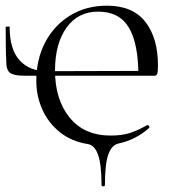

<svg xmlns="http://www.w3.org/2000/svg" viewBox="-20 -500 613 677"><path d="M290 8Q232 -1 191 -34Q150 -67 129 -114.5Q108 -162 108 -215Q108 -291 139.5 -351Q171 -411 227.5 -445.5Q284 -480 357 -480Q448 -480 492.5 -423Q537 -366 537 -269Q537 -248 534.5 -240.5Q532 -233 525 -233H468Q468 -346 434.5 -402.5Q401 -459 326 -459Q255 -459 214.5 -402.5Q174 -346 174 -251Q174 -149 225.5 -85.5Q277 -22 370 -22Q410 -22 438 -31Q466 -40 499 -59H500Q503 -59 505.5 -55.5Q508 -52 506 -49Q459 -7 398 6Q374 11 362 44.5Q350 78 350 152Q350 157 344 157Q338 157 338 152Q338 81 326 46.5Q314 12 290 8ZM2 -284Q2 -299 1 -308Q1 -319 0.5 -340.5Q0 -362 0 -404Q0 -406 7 -406.5Q14 -407 14 -405Q14 -326 49 -287.5Q84 -249 145 -249L477 -250V-233H67Q29 -233 15.5 -243Q2 -253 2 -284Z"/></svg>

Font: Cormorant Unicase
Style: Regular
Weight: 400
Designer: Christian Thalmann (Catharsis Fonts)
Foundry: Catharsis Fonts
Version: Version 4.000